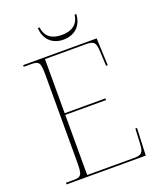

<svg xmlns="http://www.w3.org/2000/svg" viewBox="-159 -981 903 1080"><g transform="rotate(-20 292.5 -441.0)"><path d="M313 -771C384 -771 427 -817 429 -882H419C412 -824 372 -799 313 -799C254 -799 217 -824 209 -882H199C201 -817 244 -771 313 -771ZM50 0H524L531 -163H521L517 -79C514 -24 508 -10 456 -10H177V-370H421V-380H177V-704H422C474 -704 480 -690 483 -635L487 -551H497L490 -714H50V-704H93C143 -704 149 -693 149 -616V-98C149 -21 143 -10 93 -10H50Z"/></g></svg>

Font: Noto Serif Display Thin
Style: Regular
Weight: 100
Designer: Monotype Design Team
Foundry: Monotype Imaging Inc.
Version: Version 2.009